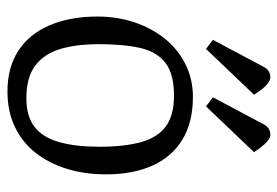

<svg xmlns="http://www.w3.org/2000/svg" viewBox="-138 -618 763 528"><g transform="rotate(90 244.0 -353.5)"><path d="M231 8Q165 8 119 -22Q73 -52 49 -108Q25 -164 25 -240Q25 -294 41 -341.5Q57 -389 86 -425Q115 -461 156 -481.5Q197 -502 246 -502Q316 -502 363.5 -473Q411 -444 435 -390.5Q459 -337 459 -263Q459 -204 443.5 -154.5Q428 -105 399 -68.5Q370 -32 327.5 -12Q285 8 231 8ZM250 -44Q300 -44 329 -67Q358 -90 370.5 -135Q383 -180 383 -244Q383 -315 370 -360.5Q357 -406 326.5 -428Q296 -450 243 -450Q183 -450 152.5 -426.5Q122 -403 111.5 -357.5Q101 -312 101 -244Q101 -181 114.5 -136.5Q128 -92 160.5 -68Q193 -44 250 -44ZM272 -538 247 -557 303 -662Q312 -679 321.5 -697Q331 -715 351 -715Q359 -715 370.5 -704.5Q382 -694 398 -670ZM114 -538 89 -557 145 -662Q154 -679 163.5 -697Q173 -715 193 -715Q201 -715 213 -704.5Q225 -694 240 -670Z"/></g></svg>

Font: Faustina Light Light
Style: Regular
Weight: 300
Version: Version 1.200